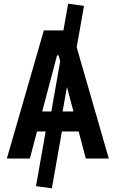

<svg xmlns="http://www.w3.org/2000/svg" viewBox="-20 -858 626 1039"><path d="M260.7 161.1 174.8 149.4 227.1 -146.5H180.2L141.6 0H17.1L217.3 -693.4H323.2L348.6 -837.9L434.6 -826.2L395 -602.1L568.8 0H444.3L405.8 -146.5H314.9ZM257.8 -254.9 305.7 -526.4 297.4 -558.1H288.6L208.5 -254.9ZM342.3 -387.2 318.8 -254.9H377.4Z"/></svg>

Font: Cascadia Mono NF SemiBold
Style: Regular
Weight: 600
Monospace: yes
Designer: Aaron Bell
Foundry: Saja Typeworks
Version: Version 2404.023; ttfautohint (v1.8.4)